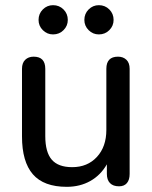

<svg xmlns="http://www.w3.org/2000/svg" viewBox="-20 -713 586 742"><path d="M65 -186V-447Q65 -470 77.5 -482Q90 -494 110 -494Q155 -494 155 -447V-187Q155 -125 180 -96Q205 -67 259 -67Q318 -67 354.5 -106.5Q391 -146 391 -211V-447Q391 -494 436 -494Q456 -494 468.5 -482Q481 -470 481 -447V-41Q481 -18 470.5 -5.5Q460 7 440 7Q417 7 405 -5.5Q393 -18 393 -41V-78Q369 -36 329 -13.5Q289 9 238 9Q149 9 107 -39.5Q65 -88 65 -186ZM129 -636Q129 -660 145.5 -676.5Q162 -693 185 -693Q209 -693 225.5 -676.5Q242 -660 242 -636Q242 -613 225.5 -596.5Q209 -580 185 -580Q162 -580 145.5 -596.5Q129 -613 129 -636ZM306 -636Q306 -660 322.5 -676.5Q339 -693 362 -693Q386 -693 402.5 -676.5Q419 -660 419 -636Q419 -613 402.5 -596.5Q386 -580 362 -580Q339 -580 322.5 -596.5Q306 -613 306 -636Z"/></svg>

Font: SN Pro
Style: Regular
Weight: 400
Designer: Tobias Whetton
Foundry: Supernotes
Version: Version 1.003